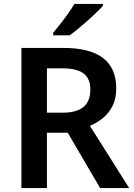

<svg xmlns="http://www.w3.org/2000/svg" viewBox="-20 -958 683 978"><path d="M300 -714Q438 -714 505 -662.5Q572 -611 572 -508Q572 -456 553.5 -419Q535 -382 504.5 -357Q474 -332 438 -317L638 0H490L325 -282H219V0H89V-714ZM296 -610H219V-384H299Q369 -384 404.5 -412.5Q440 -441 440 -502Q440 -558 405.5 -584Q371 -610 296 -610ZM504 -928Q487 -909 456.5 -880.5Q426 -852 393 -824Q360 -796 335 -778H251V-791Q266 -809 286.5 -835Q307 -861 326.5 -888.5Q346 -916 359 -938H504Z"/></svg>

Font: Noto Sans Canadian Aboriginal SemiBold
Style: Regular
Weight: 600
Designer: Monotype Design Team, Typotheque's Kevin King
Foundry: Monotype Imaging Inc.
Version: Version 2.004; ttfautohint (v1.8.4.7-5d5b)